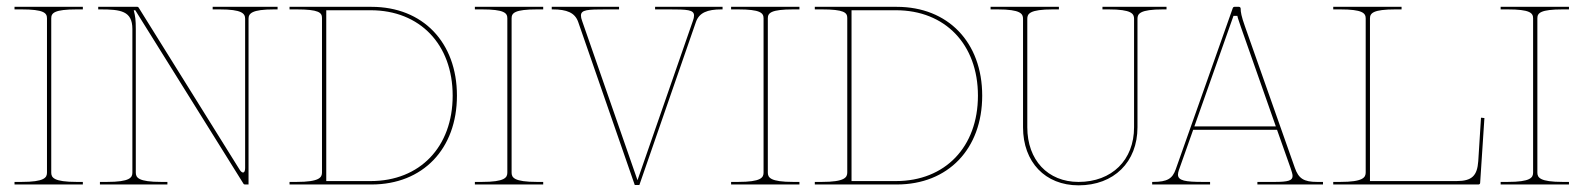

<svg xmlns="http://www.w3.org/2000/svg" viewBox="-20 -540 4635 562"><path d="M222.5 0V-7.5H205C136.5 -7.5 130 -20.5 130 -35V-486.5C130 -502 139 -512.5 205 -512.5H222.5V-520H22.5V-512.5H42.5C108.5 -512.5 117.5 -502 117.5 -486.5V-35C117.5 -20.5 111 -7.5 42.5 -7.5H22.5V0Z M707.5 0V-485C707.5 -500.5 716.5 -512.5 782.5 -512.5H792.5V-520H602.5V-512.5H622.5C688.5 -512.5 697.5 -500.5 697.5 -485V-48C697.5 -39.5 695 -35 691.5 -35C688.5 -35 684.5 -38 681 -44L386 -517.5C385.5 -518.5 384 -520 382 -520H267.5V-512.5H273.5C333.5 -512.5 367.5 -508 367.5 -455V-35C367.5 -20.5 361 -7.5 292.5 -7.5H272.5V0H470V-7.5H452.5C384 -7.5 377.5 -20.5 377.5 -35V-454.5C377.5 -482.5 376 -492 371.5 -510H376L692.5 -2.5C693.5 -0.5 695.5 0 697 0Z M827.5 0H1067.5C1217.5 0 1317.5 -104 1317.5 -260C1317.5 -416 1217.5 -520 1067.5 -520H827.5V-512.5H847.5C913.5 -512.5 922.5 -503 922.5 -487.5V-35.5C922.5 -21 916 -7.5 847.5 -7.5H827.5ZM935 -10V-510H1065C1209 -510 1305 -410 1305 -260C1305 -110 1209 -10 1065 -10Z M1570 0V-7.5H1552.5C1484 -7.5 1477.5 -20.5 1477.5 -35V-486.5C1477.5 -502 1486.5 -512.5 1552.5 -512.5H1570V-520H1370V-512.5H1390C1456 -512.5 1465 -502 1465 -486.5V-35C1465 -20.5 1458.5 -7.5 1390 -7.5H1370V0Z M1684 -478.5C1681.5 -485 1680.5 -490 1680.5 -494.5C1680.5 -511.5 1700 -512.5 1754 -512.5H1792V-520H1595V-512.5H1597.5C1639 -512.5 1663 -503 1672.5 -475.5L1838 1.5H1851.5L2017 -475.5C2026.5 -503 2050.5 -512.5 2092 -512.5H2095V-520H1897.5V-512.5H1938C1992 -512.5 2011.5 -511.5 2011.5 -494.5C2011.5 -490 2010.5 -485 2008 -478.5L1846 -12.5Z M2320 0V-7.5H2302.5C2234 -7.5 2227.5 -20.5 2227.5 -35V-486.5C2227.5 -502 2236.5 -512.5 2302.5 -512.5H2320V-520H2120V-512.5H2140C2206 -512.5 2215 -502 2215 -486.5V-35C2215 -20.5 2208.5 -7.5 2140 -7.5H2120V0Z M2365 0H2605C2755 0 2855 -104 2855 -260C2855 -416 2755 -520 2605 -520H2365V-512.5H2385C2451 -512.5 2460 -503 2460 -487.5V-35.5C2460 -21 2453.5 -7.5 2385 -7.5H2365ZM2472.5 -10V-510H2602.5C2746.5 -510 2842.5 -410 2842.5 -260C2842.5 -110 2746.5 -10 2602.5 -10Z M3309.5 -485C3309.5 -499.5 3316 -512.5 3384.5 -512.5H3394.5V-520H3207V-512.5H3224.5C3293 -512.5 3299.5 -499.5 3299.5 -485V-167.5C3299.5 -71.5 3234.5 -7.5 3137 -7.5C3047 -7.5 2987 -71.5 2987 -167.5V-485C2987 -499.5 2993.5 -512.5 3062 -512.5H3079.5V-520H2879.5V-512.5H2899.5C2968 -512.5 2974.5 -499.5 2974.5 -485V-167.5C2974.5 -65.5 3039.5 2.5 3137 2.5C3240.5 2.5 3309.5 -65.5 3309.5 -167.5Z M3476 -170 3590.5 -493.5H3602C3602 -491 3604 -485 3612.5 -460L3714.5 -170ZM3352.5 0H3522V-7.5H3501.5C3450 -7.5 3428 -11 3428 -29C3428 -32.5 3429 -36.5 3430.5 -41.5L3472.5 -160H3718L3758 -47C3761 -37.5 3763.5 -30.5 3763.5 -25C3763.5 -11.5 3751 -7.5 3710.5 -7.5H3660.5V0H3852.5V-7.5H3835.5C3796 -7.5 3781 -17.5 3770 -49L3624 -463C3613.5 -492.5 3611.5 -505 3611.5 -515C3611.5 -517 3610 -520 3606.5 -520H3593C3591.5 -520 3589.5 -519 3588.5 -516.5L3421.5 -44.5C3412 -17.5 3397.5 -7.5 3354.5 -7.5H3352.5Z M3882.5 -520V-512.5H3902.5C3968.5 -512.5 3977.5 -501.5 3977.5 -486V-35.5C3977.5 -21 3971 -7.5 3902.5 -7.5H3882.5V0H4307.5C4309 0 4312.5 -1 4312.5 -4.5L4325 -194.5L4315 -195.5L4307 -68.5C4304 -26 4289 -10 4243.5 -10H3990V-486C3990 -501.5 3999 -512.5 4065 -512.5H4082.5V-520Z M4572.5 0V-7.5H4555C4486.5 -7.5 4480 -20.5 4480 -35V-486.5C4480 -502 4489 -512.5 4555 -512.5H4572.5V-520H4372.5V-512.5H4392.5C4458.5 -512.5 4467.5 -502 4467.5 -486.5V-35C4467.5 -20.5 4461 -7.5 4392.5 -7.5H4372.5V0Z"/></svg>

Font: ZnikomitSC
Style: Regular
Weight: 100
Designer: gluk
Foundry: gluk
Version: Version 0.55